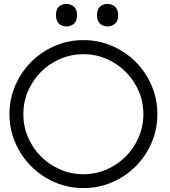

<svg xmlns="http://www.w3.org/2000/svg" viewBox="-20 -927 858 971"><path d="M27.8 -350Q27.8 -426.8 57.3 -494.9Q86.9 -563.1 137.9 -614.1Q188.9 -665.2 257.1 -694.7Q325.3 -724.2 402 -724.2Q478.8 -724.2 547 -694.7Q615.2 -665.2 666.2 -614.1Q717.2 -563.1 746.5 -494.9Q775.8 -426.8 775.8 -350Q775.8 -273.2 746.5 -205.1Q717.2 -136.9 666.2 -85.9Q615.2 -34.8 547 -5.3Q478.8 24.2 402 24.2Q325.3 24.2 257.1 -5.3Q188.9 -34.8 137.9 -85.9Q86.9 -136.9 57.3 -205.1Q27.8 -273.2 27.8 -350ZM98 -350Q98 -287.9 122 -232.3Q146 -176.8 187.4 -135.4Q228.8 -93.9 284.3 -69.9Q339.9 -46 402 -46Q464.1 -46 519.2 -69.9Q574.2 -93.9 615.7 -135.4Q657.1 -176.8 681.1 -232.3Q705.1 -287.9 705.1 -350Q705.1 -412.1 681.1 -467.2Q657.1 -522.2 615.7 -563.6Q574.2 -605.1 519.2 -629Q464.1 -653 402 -653Q339.9 -653 284.3 -629Q228.8 -605.1 187.4 -563.6Q146 -522.2 122 -467.2Q98 -412.1 98 -350ZM263.1 -850.5Q263.1 -880.8 278.3 -893.9Q293.4 -907.1 316.2 -907.1Q337.9 -907.1 353.8 -893.4Q369.7 -879.8 369.7 -850.5Q369.7 -820.7 353.8 -807.1Q337.9 -793.4 316.2 -793.4Q293.4 -793.4 278.3 -807.1Q263.1 -820.7 263.1 -850.5ZM470.7 -850.5Q470.7 -880.8 486.1 -893.9Q501.5 -907.1 524.2 -907.1Q534.3 -907.1 544.2 -903.8Q554 -900.5 561.4 -893.7Q568.7 -886.9 573.2 -876Q577.8 -865.2 577.8 -850.5Q577.8 -820.7 561.4 -807.1Q544.9 -793.4 524.2 -793.4Q501.5 -793.4 486.1 -807.1Q470.7 -820.7 470.7 -850.5Z"/></svg>

Font: Myanmar KatKuu
Style: Regular
Weight: 400
Designer: Khon Soe Zaw Thu
Foundry: MPUA
Version: Version 1.00 September 13, 2016, initial release